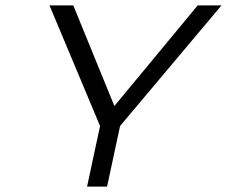

<svg xmlns="http://www.w3.org/2000/svg" viewBox="-20 -690 839 710"><path d="M163 -670 350 -224 302 0H376L424 -224L799 -670H711L403 -298L251 -670Z"/></svg>

Font: LT Wave Text Light Italic
Style: Regular
Weight: 300
Designer: Daniel Lyons
Version: Version 2.5 (Glyphs App)